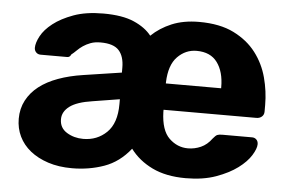

<svg xmlns="http://www.w3.org/2000/svg" viewBox="-43 -590 996 661"><g transform="rotate(5 454.5 -260.0)"><path d="M227 10Q181 10 144.5 -2Q108 -14 82.5 -34.5Q57 -55 43.5 -83Q30 -111 30 -144Q30 -179 45 -207.5Q60 -236 87 -257Q114 -278 152.5 -292Q191 -306 238 -313L370 -333V-350Q370 -389 351.5 -409.5Q333 -430 288 -430Q268 -430 253.5 -424.5Q239 -419 228 -411.5Q217 -404 208 -395Q199 -386 191 -380Q187 -370 178 -370H86Q76 -370 70 -376.5Q64 -383 64 -392Q64 -409 76.5 -432.5Q89 -456 116.5 -477.5Q144 -499 186.5 -514.5Q229 -530 289 -530Q355 -530 395 -512.5Q435 -495 456 -468Q485 -496 525.5 -513Q566 -530 620 -530Q692 -530 740 -506Q788 -482 817 -444Q846 -406 858.5 -359Q871 -312 871 -265V-242Q871 -231 863.5 -224.5Q856 -218 845 -218H524V-210Q526 -147 554 -120Q582 -93 619 -93Q642 -93 663.5 -102.5Q685 -112 701 -134Q710 -145 715.5 -147.5Q721 -150 733 -150H836Q845 -150 851 -144Q857 -138 857 -128Q857 -113 842.5 -89.5Q828 -66 798.5 -44Q769 -22 724.5 -6Q680 10 620 10Q552 10 504.5 -13Q457 -36 428 -75Q390 -27 338 -8.5Q286 10 227 10ZM524 -309H715V-313Q715 -366 691.5 -398Q668 -430 620 -430Q582 -430 554 -401.5Q526 -373 524 -313ZM257 -94Q305 -94 338 -126Q371 -158 371 -224V-241L278 -226Q224 -218 199.5 -199.5Q175 -181 175 -155Q175 -125 200 -109.5Q225 -94 257 -94Z"/></g></svg>

Font: Fz Rubik SemBd
Style: Regular
Weight: 600
Designer: Hubert and Fischer
Foundry: Hubert and Fischer
Version: Vit hóa bi FontZin.com